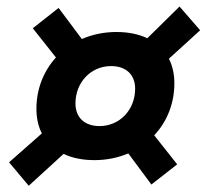

<svg xmlns="http://www.w3.org/2000/svg" viewBox="-20 -642 645 600"><path d="M274.9 -141.6C313 -141.6 348.6 -148.9 380.9 -162.6L453.1 -65.4L533.7 -128.4L461.9 -219.2C501.5 -261.2 524.9 -317.9 524.9 -381.8C524.9 -410.6 519 -436.5 507.8 -458.5L605.5 -547.4L541 -621.6L440.4 -522.5C413.6 -535.2 381.3 -542 343.8 -542C304.7 -542 268.1 -534.2 235.8 -520L163.1 -617.2L82.5 -553.7L154.8 -462.4C116.7 -420.4 93.8 -364.7 93.8 -301.8C93.8 -272.9 99.6 -247.1 110.8 -225.1L8.3 -134.8L69.8 -61.5L178.7 -161.1C205.1 -148.4 237.3 -141.6 274.9 -141.6ZM291 -248C243.7 -248 215.8 -275.4 215.8 -318.8C215.8 -384.8 264.2 -435.5 327.1 -435.5C374.5 -435.5 402.3 -408.2 402.3 -364.7C402.3 -298.8 354 -248 291 -248Z"/></svg>

Font: Cascadia Code SemiBold
Style: Italic
Weight: 600
Italic angle: -10°
Monospace: yes
Designer: Aaron Bell
Foundry: Saja Typeworks
Version: Version 2404.023